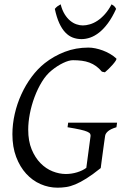

<svg xmlns="http://www.w3.org/2000/svg" viewBox="-20 -849 564 884"><path d="M516.1 -263.2Q489.7 -255.4 477.5 -244.9Q465.3 -234.4 463.9 -223.1Q461.9 -210 459 -188.7Q456.1 -167.5 453.1 -145.5Q450.2 -123.5 447.5 -104Q444.8 -84.5 443.8 -75.2Q406.7 -45.4 378.4 -27.6Q350.1 -9.8 327.1 -0.2Q304.2 9.3 284.4 12.2Q264.6 15.1 245.1 15.1Q204.6 15.1 167 -1.2Q129.4 -17.6 100.6 -49.1Q71.8 -80.6 54.4 -126.5Q37.1 -172.4 37.1 -231Q37.1 -277.3 47.9 -324.5Q58.6 -371.6 78.4 -414.8Q98.1 -458 125.5 -494.9Q152.8 -531.7 186 -558.1Q227.5 -590.8 278.3 -610.4Q329.1 -629.9 387.2 -629.9Q401.9 -629.9 418.9 -626.5Q436 -623 453.1 -616.7Q470.2 -610.4 486.3 -601.1Q502.4 -591.8 515.1 -580.1Q518.1 -577.6 512.7 -569.3Q507.3 -561 498.5 -551Q489.7 -541 479.7 -531.2Q469.7 -521.5 462.9 -516.1L449.2 -519Q436.5 -534.2 422.4 -544.4Q408.2 -554.7 391.8 -560.8Q375.5 -566.9 356.7 -569.3Q337.9 -571.8 315.9 -571.8Q297.4 -571.8 270.8 -559.1Q244.1 -546.4 217.8 -524.9Q192.9 -504.9 173.1 -472.7Q153.3 -440.4 139.2 -402.6Q125 -364.7 117.4 -325.4Q109.9 -286.1 109.9 -252Q109.9 -199.7 125.7 -161.4Q141.6 -123 166.5 -97.7Q191.4 -72.3 222.2 -60.1Q252.9 -47.9 283.2 -47.9Q309.6 -47.9 335 -55.7Q360.4 -63.5 377.4 -76.2L397 -223.1Q397.5 -228 395 -232.9Q392.6 -237.8 381.6 -242.7Q370.6 -247.6 349.1 -252.4Q327.6 -257.3 291 -263.2L293.9 -284.2H519ZM514.6 -808.1Q496.6 -768.6 476.8 -741.9Q457 -715.3 436.5 -699.2Q416 -683.1 395.5 -676Q375 -668.9 355.5 -668.9Q334 -668.9 315.2 -676Q296.4 -683.1 280.8 -699.5Q265.1 -715.8 252.9 -742.4Q240.7 -769 232.4 -808.1Q239.3 -816.4 245.6 -820.8Q252 -825.2 259.3 -829.1Q266.1 -802.2 277.6 -783.7Q289.1 -765.1 303 -753.7Q316.9 -742.2 332 -737.1Q347.2 -731.9 361.3 -731.9Q376.5 -731.9 394 -737.1Q411.6 -742.2 429 -753.7Q446.3 -765.1 462.9 -783.7Q479.5 -802.2 493.7 -829.1Q500.5 -825.2 505.1 -821.3Q509.8 -817.4 514.6 -808.1Z"/></svg>

Font: Gentium Basic
Style: Italic
Weight: 400
Italic angle: -8°
Designer: J. Victor Gaultney and Annie Olsen
Foundry: SIL International
Version: Version 1.102; 2013; Maintenance release